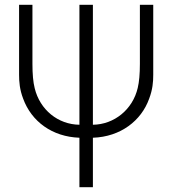

<svg xmlns="http://www.w3.org/2000/svg" viewBox="-20 -560 722 805"><path d="M313 225H369.5V17.5C486 13.5 572.5 -54 605.5 -146.5C620 -185 622.5 -216 622.5 -246.5V-540H566.5V-292C566.5 -250 563.5 -216.5 557.5 -191.5C536.5 -101 459 -38 369.5 -37V-540H313V-37C223.5 -38 147.5 -99.5 125.5 -190C119 -215.5 116 -249.5 116 -292V-540H60V-246.5C60 -216.5 62.5 -184.5 77 -146.5C112 -50.5 199 13.5 313 17.5Z"/></svg>

Font: Vela Sans Light
Style: Regular
Weight: 300
Designer: Principal design: Mikhail Sharanda - project Manrope.
Design modification: Ravid Balaliev
Foundry: Mikhail Sharanda
Version: Version 1.001